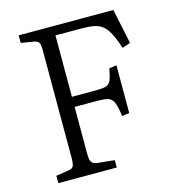

<svg xmlns="http://www.w3.org/2000/svg" viewBox="-105 -793 806 882"><g transform="rotate(-15 297.5 -351.5)"><path d="M64 0V-35L122 -44Q141 -46 147 -56.5Q153 -67 153 -94V-611Q153 -636 147 -645.5Q141 -655 119 -658L64 -667V-703H514L549 -537L510 -524Q495 -570 481 -596.5Q467 -623 450 -636.5Q433 -650 409 -654.5Q385 -659 349 -659H227V-367H336Q371 -367 388 -371.5Q405 -376 412.5 -393.5Q420 -411 427 -449L462 -454V-227L427 -222Q421 -267 412.5 -287.5Q404 -308 386.5 -313.5Q369 -319 332 -319H227V-92Q227 -66 235 -55.5Q243 -45 264 -43L342 -35V0Z"/></g></svg>

Font: Literata 18pt Light
Style: Regular
Weight: 300
Designer: Latin by Veronika Burian and Jose Scaglione. Greek by Irene Vlachou. Cyrillic by Vera Evstafieva.
Foundry: TypeTogether
Version: Version 3.103;gftools[0.9.29]